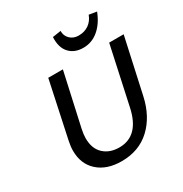

<svg xmlns="http://www.w3.org/2000/svg" viewBox="-198 -1016 1114 1171"><g transform="rotate(-30 359.0 -430.5)"><path d="M647 -859 593 -868Q579 -830 549 -809Q519 -788 478 -788Q441 -788 417.5 -811Q394 -834 395 -868L336 -859Q332 -787 367.5 -748Q403 -709 465 -709Q526 -709 573 -749Q620 -789 647 -859ZM95 -197Q95 -226 103 -264L187 -658H290L208 -288Q200 -251 200 -224Q200 -151 242 -112Q284 -73 351 -73Q490 -73 528 -252L616 -658H718L633 -271Q605 -143 524.5 -68Q444 7 322 7Q218 7 156.5 -48Q95 -103 95 -197Z"/></g></svg>

Font: Ysabeau Infant Semibold
Style: Italic
Weight: 600
Italic angle: -12°
Designer: Christian Thalmann (Catharsis Fonts)
Version: Version 0.003